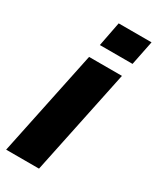

<svg xmlns="http://www.w3.org/2000/svg" viewBox="-204 -787 695 845"><g transform="rotate(30 143.0 -364.5)"><path d="M111 -605 135 -729H302L277 -605ZM-16 0 96 -536H263L151 0Z"/></g></svg>

Font: Mona Sans Expanded
Style: Bold Italic
Weight: 700
Width: 7
Italic angle: -11.7°
Designer: Deni Anggara
Foundry: GitHub
Version: Version 1.001;gftools[0.9.33]